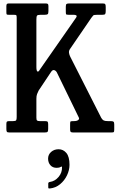

<svg xmlns="http://www.w3.org/2000/svg" viewBox="-20 -770 684 1116"><path d="M17 -20V-49Q17 -60 20.2 -63Q23.5 -66 33.5 -66H55.5Q70.5 -66 73.8 -70.8Q77 -75.5 77 -90V-667.5Q77 -679.5 74.5 -681.8Q72 -684 60 -684H33.5Q22 -684 19.5 -685.8Q17 -687.5 17 -699.5V-734Q17 -744 20.2 -747Q23.5 -750 32.5 -750H245Q254.5 -750 258 -747Q261.5 -744 261.5 -734V-706Q261.5 -691 257 -687.5Q252.5 -684 238 -684H215.5Q198.5 -684 195 -678.8Q191.5 -673.5 191.5 -656V-380.5Q191.5 -358.5 197.5 -354.5Q203.5 -350.5 212 -366L422 -667Q428.5 -677 423.5 -680.5Q418.5 -684 409 -684H379.5Q365 -684 363.8 -688Q362.5 -692 362.5 -705.5V-731.5Q362.5 -744 367 -747Q371.5 -750 383 -750H576.5Q588.5 -750 591.5 -745.8Q594.5 -741.5 594.5 -729.5V-706.5Q594.5 -692.5 591.2 -688.2Q588 -684 574 -684H545Q526 -684 522 -680.2Q518 -676.5 511 -666.5L386.5 -484.5Q379.5 -474.5 381.2 -462.5Q383 -450.5 388.5 -440L568.5 -85Q575 -74 582.5 -70Q590 -66 608 -66H624Q636 -66 640 -62.5Q644 -59 644 -46.5V-17.5Q644 -4.5 641.2 -2.2Q638.5 0 625.5 0H405.5Q394 0 390.8 -3.5Q387.5 -7 387.5 -18V-44Q387.5 -58 388.8 -62Q390 -66 403 -66H409Q427 -66 434.8 -72.5Q442.5 -79 438 -87L310 -350Q303.5 -360.5 294.5 -362.5Q285.5 -364.5 277.5 -353L204.5 -243.5Q199.5 -233.5 195.5 -223.2Q191.5 -213 191.5 -195.5V-86Q191.5 -73 195.5 -69.5Q199.5 -66 213 -66H242Q254 -66 257 -62.2Q260 -58.5 260 -47V-21Q260 -7.5 256.5 -3.8Q253 0 239.5 0H35Q23 0 20 -4Q17 -8 17 -20ZM259.5 152Q259.5 128.5 277.2 113Q295 97.5 320.5 97.5Q347.5 97.5 365.8 119.2Q384 141 384 188Q384 218.5 369.5 249Q355 279.5 329.2 300.8Q303.5 322 270 325.5Q265 326 262.8 325Q260.5 324 260.5 318.5V296.5Q260.5 289 270.5 287.5Q299 283.5 320.2 258.8Q341.5 234 340.5 201.5Q340 195.5 332 200.5Q324 205.5 309 205.5Q286 205.5 272.8 190.2Q259.5 175 259.5 152Z"/></svg>

Font: Besley* Condensed Medium
Style: Regular
Weight: 500
Width: 3
Designer: Owen Earl
Foundry: indestructible type*
Version: Version 3.000; ttfautohint (v1.8.3)